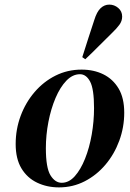

<svg xmlns="http://www.w3.org/2000/svg" viewBox="-20 -798 563 833"><path d="M236 15Q184 15 141 -5.5Q98 -26 73 -67.5Q48 -109 48 -173Q48 -237 69.5 -295Q91 -353 130 -398.5Q169 -444 221 -470Q273 -496 334 -496Q387 -496 428.5 -475.5Q470 -455 494.5 -414Q519 -373 519 -309Q519 -246 497.5 -187.5Q476 -129 437.5 -83.5Q399 -38 347.5 -11.5Q296 15 236 15ZM248 -5Q279 -5 304.5 -33.5Q330 -62 349 -109.5Q368 -157 378 -214.5Q388 -272 388 -329Q388 -412 371 -444Q354 -476 327 -476Q295 -476 268 -448Q241 -420 221 -373Q201 -326 190 -269Q179 -212 179 -155Q179 -70 199 -37.5Q219 -5 248 -5ZM337 -550Q350 -591 363 -631.5Q376 -672 389 -711Q400 -747 416.5 -762.5Q433 -778 454 -778Q476 -778 493 -763.5Q510 -749 510 -726Q510 -707 498 -690.5Q486 -674 465 -654Q435 -625 407.5 -597Q380 -569 350 -541Z"/></svg>

Font: DeepMind Serif Display
Style: Italic
Weight: 400
Italic angle: -12°
Designer: Frank Grießhammer / Modifications: Colophon Foundry
Foundry: Colophon Foundry
Version: Version 5.003; ttfautohint (v1.8.2)